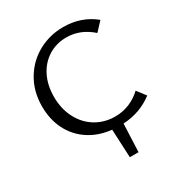

<svg xmlns="http://www.w3.org/2000/svg" viewBox="-198 -799 1056 1129"><g transform="rotate(-30 330.0 -234.5)"><path d="M421 5 413 195H354L345 3Q258 -6 192.5 -49Q127 -92 91.5 -162Q56 -232 56 -321Q56 -422 102.5 -500.5Q149 -579 227 -621.5Q305 -664 396 -664Q519 -664 608 -591L554 -533Q477 -602 382 -602Q314 -602 260 -568.5Q206 -535 175.5 -474.5Q145 -414 145 -335Q145 -253 178.5 -189Q212 -125 270 -90Q328 -55 401 -55Q453 -55 498 -74Q543 -93 579 -127L624 -68Q536 -1 421 5Z"/></g></svg>

Font: Ysabeau Infant Medium
Style: Regular
Weight: 500
Designer: Christian Thalmann (Catharsis Fonts)
Version: Version 0.003